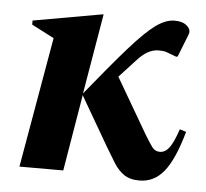

<svg xmlns="http://www.w3.org/2000/svg" viewBox="-41 -509 603 563"><g transform="rotate(5 260.0 -228.0)"><path d="M35 0 102 -384 36 -418V-430L239 -466H242L202 -230Q275 -320 320.5 -371.5Q366 -423 395.5 -444.5Q425 -466 451 -466Q463 -466 471.5 -463.5Q480 -461 485 -457Q492 -452 495.5 -444.5Q499 -437 495 -428L469 -362L465 -361L449 -367Q442 -370 434 -372.5Q426 -375 412 -375Q396 -375 380.5 -366.5Q365 -358 348 -339L301 -288L396 -125Q410 -102 418.5 -90.5Q427 -79 441 -79Q457 -79 469 -95Q481 -111 494 -150L513 -144Q490 -62 461 -26Q432 10 389 10Q360 10 342.5 -2.5Q325 -15 312.5 -35.5Q300 -56 285 -81L202 -224V-227L164 0Z"/></g></svg>

Font: Spectral
Style: Bold Italic
Weight: 700
Italic angle: -10°
Designer: Jean-Baptiste Levee
Foundry: Production Type
Version: Version 2.001